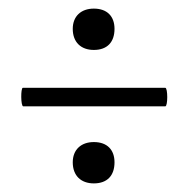

<svg xmlns="http://www.w3.org/2000/svg" viewBox="-20 -415 438 446"><path d="M198 -299C229 -299 246 -317 246 -348C246 -377 229 -395 198 -395C168 -395 149 -377 149 -348C149 -317 168 -299 198 -299ZM34 -168H364C370 -168 370 -211 364 -211H33C28 -211 28 -168 34 -168ZM198 11C229 11 246 -7 246 -38C246 -67 229 -85 198 -85C168 -85 149 -67 149 -38C149 -7 168 11 198 11Z"/></svg>

Font: Cormorant Infant Book
Style: Regular
Weight: 500
Designer: Christian Thalmann (Catharsis Fonts)
Version: Version 1.000;PS 002.000;hotconv 1.0.88;makeotf.lib2.5.64775